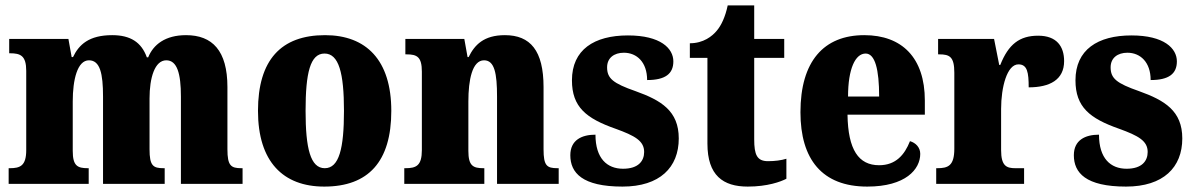

<svg xmlns="http://www.w3.org/2000/svg" viewBox="-20 -680 4413 710"><path d="M12 0H308V-58H305C266 -58 249 -67 249 -122V-305C249 -385 266 -457 309 -457C350 -457 361 -408 361 -323V0H589V-58H585C546 -58 533 -67 533 -128V-316C533 -392 552 -457 595 -457C635 -457 649 -408 649 -323V0H877V-58H873C834 -58 821 -67 821 -128V-358C821 -493 765 -550 668 -550C591 -550 547 -515 528 -468H523C503 -524 462 -550 395 -550C309 -550 272 -515 250 -469H245L233 -536H14V-483H17C56 -483 77 -474 77 -418V-125C77 -67 55 -58 16 -58H12Z M1179 10C1342 10 1427 -82 1427 -270C1427 -458 1334 -550 1182 -550C1019 -550 934 -458 934 -270C934 -82 1027 10 1179 10ZM1181 -58C1128 -58 1110 -131 1110 -270C1110 -410 1127 -482 1180 -482C1233 -482 1252 -410 1252 -270C1252 -131 1234 -58 1181 -58Z M1475 0H1771V-58H1768C1729 -58 1712 -67 1712 -122V-305C1712 -384 1726 -457 1770 -457C1809 -457 1818 -408 1818 -323V0H2046V-58H2042C2002 -58 1990 -67 1990 -128V-358C1990 -493 1941 -550 1847 -550C1769 -550 1735 -514 1713 -469H1709L1697 -536H1479V-479H1483C1522 -479 1540 -470 1540 -415V-125C1540 -67 1519 -58 1479 -58H1475Z M2282 10C2420 10 2490 -61 2490 -168C2490 -270 2425 -309 2330 -343C2247 -372 2225 -390 2225 -431C2225 -466 2251 -485 2287 -485C2335 -485 2373 -450 2373 -384C2440 -384 2470 -407 2470 -453C2470 -501 2423 -549 2302 -549C2177 -549 2095 -496 2095 -383C2095 -284 2148 -242 2256 -204C2328 -178 2362 -159 2362 -118C2362 -85 2341 -56 2284 -56C2225 -56 2182 -94 2182 -182C2131 -182 2089 -162 2089 -106C2089 -41 2133 10 2282 10Z M2745 10C2818 10 2867 -8 2888 -19V-93C2869 -87 2845 -84 2820 -84C2779 -84 2769 -108 2769 -165V-466H2880V-536H2769V-660H2671C2662 -617 2647 -586 2631 -567C2614 -546 2581 -520 2531 -520V-466H2596V-149C2596 -31 2654 10 2745 10Z M3187 10C3329 10 3383 -54 3383 -111C3383 -135 3366 -152 3345 -158C3325 -107 3292 -69 3231 -69C3155 -69 3116 -126 3114 -256H3400V-308C3400 -467 3315 -550 3176 -550C3026 -550 2940 -453 2940 -265C2940 -91 3020 10 3187 10ZM3231 -323H3116C3116 -426 3143 -482 3181 -482C3216 -482 3231 -423 3231 -323Z M3442 0H3767V-58H3735C3702 -58 3682 -66 3682 -125V-277C3682 -358 3704 -442 3746 -442C3779 -442 3784 -412 3784 -357C3862 -357 3915 -385 3915 -454C3915 -508 3888 -548 3819 -548C3750 -548 3709 -516 3679 -440H3675L3656 -536H3449V-479H3453C3492 -479 3509 -470 3509 -411V-130C3509 -67 3486 -58 3446 -58H3442Z M4144 10C4282 10 4352 -61 4352 -168C4352 -270 4287 -309 4192 -343C4109 -372 4087 -390 4087 -431C4087 -466 4113 -485 4149 -485C4197 -485 4235 -450 4235 -384C4302 -384 4332 -407 4332 -453C4332 -501 4285 -549 4164 -549C4039 -549 3957 -496 3957 -383C3957 -284 4010 -242 4118 -204C4190 -178 4224 -159 4224 -118C4224 -85 4203 -56 4146 -56C4087 -56 4044 -94 4044 -182C3993 -182 3951 -162 3951 -106C3951 -41 3995 10 4144 10Z"/></svg>

Font: Noto Serif Khmer Condensed Black
Style: Regular
Weight: 900
Width: 3
Designer: Danh Hong and the Monotype Design Team
Foundry: Monotype Imaging Inc.
Version: Version 2.004